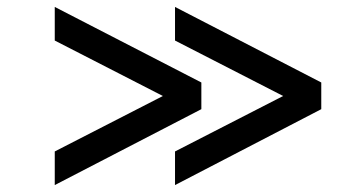

<svg xmlns="http://www.w3.org/2000/svg" viewBox="-20 -532 1040 554"><path d="M485 2V-95L797 -255L485 -415V-512L907 -294V-217ZM138 2V-95L450 -255L138 -415V-512L561 -294V-217Z"/></svg>

Font: 42dot Sans ExtraBold
Style: Regular
Weight: 800
Designer: 42dot
Version: Version 1.000